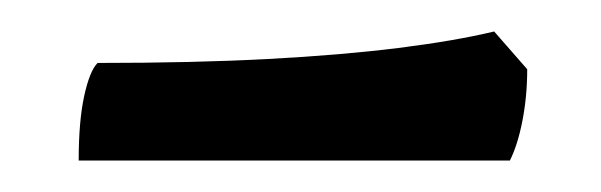

<svg xmlns="http://www.w3.org/2000/svg" viewBox="-20 -372 382 122"><path d="M30 -270Q30 -295 33.5 -311Q37 -327 42 -332Q103 -332 150 -334.5Q197 -337 233 -341.5Q269 -346 294 -352L315 -328Q315 -311 312 -295.5Q309 -280 304 -270Z"/></svg>

Font: Texturina 12pt
Style: Bold
Weight: 700
Designer: Guillermo Torres Carreño
Foundry: Omnibus-Type
Version: Version 1.002